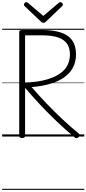

<svg xmlns="http://www.w3.org/2000/svg" viewBox="-20 -1279 810 1799"><path d="M187 14Q173 14 166.5 9Q160 4 160 -6V-979Q160 -989 167 -993.5Q174 -998 188 -998H371Q479 -998 550 -974.5Q621 -951 656.5 -901Q692 -851 692 -770Q692 -715 675 -671.5Q658 -628 628 -595.5Q598 -563 558.5 -539.5Q519 -516 472.5 -500.5Q426 -485 376 -476Q326 -467 276 -463Q341 -388 413 -312.5Q485 -237 561.5 -165Q638 -93 718 -28Q726 -21 726.5 -12.5Q727 -4 715 7Q706 16 697.5 15.5Q689 15 679 8Q596 -61 515 -138Q434 -215 358.5 -295.5Q283 -376 215 -456V-6Q215 4 208.5 9Q202 14 187 14ZM215 -506Q257 -507 300 -511.5Q343 -516 384.5 -525.5Q426 -535 463 -549Q500 -563 532 -583Q564 -603 587 -630Q610 -657 622.5 -692Q635 -727 635 -770Q635 -832 606.5 -871.5Q578 -911 520 -929.5Q462 -948 374 -948H215ZM546 -1259Q554 -1259 561.5 -1251.5Q569 -1244 569 -1235Q569 -1232 568 -1229Q567 -1226 563 -1222L412 -1078Q406 -1073 401 -1069.5Q396 -1066 386 -1066Q377 -1066 372 -1069.5Q367 -1073 362 -1078L209 -1223Q206 -1227 205 -1230Q204 -1233 204 -1235Q204 -1244 211.5 -1251.5Q219 -1259 226 -1259Q231 -1259 235 -1256.5Q239 -1254 243 -1251L386 -1130L529 -1251Q534 -1254 537.5 -1256.5Q541 -1259 546 -1259ZM0 490H770V500H0ZM0 -20H770V0H0ZM0 -505H770V-500H0ZM0 -1010H770V-1000H0Z"/></svg>

Font: Playwrite PE Guides
Style: Regular
Weight: 400
Designer: Veronika Burian, José Scaglione
Foundry: TypeTogether
Version: Version 1.003